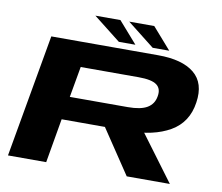

<svg xmlns="http://www.w3.org/2000/svg" viewBox="-87 -933 1202 1039"><g transform="rotate(10 514.0 -413.5)"><path d="M20.5 0H230.5L272.5 -243H636Q777 -243 867.8 -295.2Q958.5 -347.5 974.5 -459Q991 -567 925.5 -621Q860 -675 726.5 -675H139.5ZM673 0H910L672.5 -319.5H459ZM295 -370 325 -539.5H643.5Q715 -539.5 743 -518.8Q771 -498 762.5 -454.5Q755.5 -412.5 720 -391.2Q684.5 -370 613.5 -370ZM690.5 -709.5H781.5L678.5 -827H541ZM504.5 -709.5H595.5L492.5 -827H355Z"/></g></svg>

Font: Anybody ExtraExpanded
Style: Bold Italic
Weight: 700
Width: 8
Italic angle: -10°
Version: Version 1.113;gftools[0.9.25]